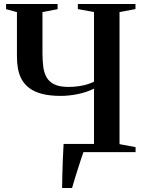

<svg xmlns="http://www.w3.org/2000/svg" viewBox="-20 -763 720 963"><path d="M291.5 180Q292 145.5 292.8 109Q293.5 72.5 295.2 34.5Q297 -3.5 299 -41H451.5V-318.5Q416 -300.5 370.8 -291.2Q325.5 -282 285.5 -282Q229.5 -282 190.8 -292.2Q152 -302.5 127.2 -321.2Q102.5 -340 89 -364.5Q75.5 -389 70.2 -418Q65 -447 65 -477.5V-702L10.5 -717V-743H269V-717L193 -702.5V-495.5Q193 -459 197 -428.2Q201 -397.5 214 -374.8Q227 -352 253.2 -339.5Q279.5 -327 324 -327Q351.5 -327 375.8 -330.8Q400 -334.5 419.2 -340.5Q438.5 -346.5 451.5 -353.5V-702.5L370.5 -717.5V-743H659.5V-717.5L579.5 -702.5V-40L660 -25V0H398.5Q393.5 13.5 386 36.5Q378.5 59.5 370 86Q361.5 112.5 354 137.2Q346.5 162 341.5 180Z"/></svg>

Font: Merriweather 120pt SemiBold
Style: Regular
Weight: 600
Version: Version 2.100